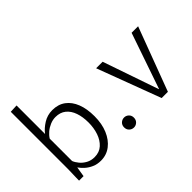

<svg xmlns="http://www.w3.org/2000/svg" viewBox="-114 -1110 1481 1481"><g transform="rotate(-45 626.0 -370.0)"><path d="M301 11Q261 11 229 -3Q197 -17 173.5 -38Q150 -59 135 -81H134L121 0H72Q72 -14 72.5 -31Q73 -48 73.5 -66.5Q74 -85 74.5 -103Q75 -121 75 -138V-748L141 -751V-441H142Q167 -475 211.5 -503Q256 -531 310 -531Q374 -531 418 -498.5Q462 -466 485 -407Q508 -348 508 -267Q508 -185 481.5 -122.5Q455 -60 408.5 -24.5Q362 11 301 11ZM285 -43Q338 -43 372.5 -74.5Q407 -106 424 -156.5Q441 -207 441 -265Q441 -327 424.5 -374.5Q408 -422 374.5 -449Q341 -476 290 -476Q260 -476 230.5 -463.5Q201 -451 178 -431.5Q155 -412 141 -389V-145Q150 -122 169.5 -98.5Q189 -75 218.5 -59Q248 -43 285 -43Z M662 10Q640 10 624 -5Q608 -20 608 -45Q608 -69 624 -84Q640 -99 662 -99Q683 -99 699 -84Q715 -69 715 -45Q715 -20 699 -5Q683 10 662 10Z M778 -520H849L1006 -64H1008L1165 -520H1236L1041 0H973Z"/></g></svg>

Font: Murecho Thin Light
Style: Regular
Weight: 300
Version: Version 1.010